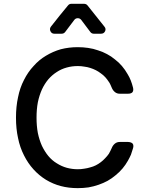

<svg xmlns="http://www.w3.org/2000/svg" viewBox="-20 -973 775 1003"><path d="M507.8 -796.9H469.7Q459 -796.9 452.1 -805.7Q434.6 -829.1 404.3 -869.1Q397.5 -877.9 386.2 -877.9Q375 -877.9 368.2 -869.1Q357.4 -855.5 320.3 -805.7Q313.5 -796.9 301.8 -796.9H263.7Q250 -796.9 243.7 -809.6Q237.3 -822.3 246.1 -834Q291 -891.6 335 -944.3Q341.8 -953.1 352.5 -953.1H418.9Q430.7 -953.1 437.5 -944.3L525.4 -834Q535.2 -822.3 528.8 -809.6Q522.5 -796.9 507.8 -796.9ZM605.5 -231.4Q590.8 -231.4 580.1 -222.7Q569.3 -213.9 563.5 -199.2Q560.5 -191.4 556.6 -184.6Q552.7 -176.8 548.8 -169.9Q540 -157.2 529.3 -146.5Q518.6 -134.8 506.8 -126Q494.1 -116.2 480.5 -109.4Q466.8 -102.5 451.2 -98.6Q435.5 -93.8 419.9 -91.8Q403.3 -88.9 386.7 -88.9Q356.4 -88.9 328.1 -96.7Q300.8 -104.5 276.4 -120.1Q252 -134.8 232.4 -158.2Q213.9 -180.7 199.2 -210.9Q185.5 -241.2 177.7 -278.3Q170.9 -314.5 170.9 -358.4Q170.9 -402.3 177.7 -438.5Q185.5 -475.6 199.2 -505.9Q212.9 -535.2 232.4 -558.6Q252 -581.1 276.4 -596.7Q299.8 -612.3 328.1 -620.1Q355.5 -627.9 386.7 -627.9Q404.3 -627.9 419.9 -625Q436.5 -623 451.2 -618.2Q466.8 -613.3 480.5 -606.4Q494.1 -599.6 506.8 -589.8Q519.5 -581.1 530.3 -569.3Q540 -558.6 548.8 -544.9Q553.7 -538.1 556.6 -531.2Q560.5 -523.4 563.5 -515.6Q569.3 -501 580.1 -492.2Q590.8 -483.4 605.5 -483.4Q620.1 -483.4 648.4 -483.4Q665 -483.4 671.9 -491.2Q678.7 -500 674.8 -515.6Q669.9 -535.2 663.1 -552.7Q656.2 -570.3 646.5 -585.9Q633.8 -608.4 617.2 -627.9Q601.6 -646.5 581.1 -662.1Q561.5 -678.7 539.1 -690.4Q517.6 -702.1 492.2 -710Q467.8 -718.8 440.4 -722.7Q414.1 -726.6 385.7 -726.6Q339.8 -726.6 297.9 -715.8Q256.8 -704.1 219.7 -681.6Q183.6 -660.2 155.3 -627.9Q126 -596.7 105.5 -555.7Q84 -514.6 74.2 -464.8Q63.5 -416 63.5 -358.4Q63.5 -300.8 74.2 -252Q84 -203.1 105.5 -161.1Q126 -120.1 155.3 -87.9Q183.6 -56.6 219.7 -34.2Q256.8 -11.7 297.9 -1Q338.9 9.8 385.7 9.8Q415 9.8 442.4 5.9Q469.7 1 495.1 -7.8Q520.5 -16.6 542 -28.3Q564.5 -41 584 -57.6Q603.5 -73.2 620.1 -92.8Q635.7 -111.3 648.4 -133.8Q657.2 -149.4 664.1 -165Q669.9 -181.6 674.8 -198.2Q676.8 -205.1 676.8 -210Q676.8 -217.8 672.9 -222.7Q666 -230.5 649.4 -231.4Q649.4 -231.4 648.4 -231.4Q638.7 -231.4 627 -231.4Q615.2 -231.4 605.5 -231.4Z"/></svg>

Font: DeepSea
Style: Medium
Weight: 500
Designer: Stem
Version: Version 3.019;git-0a5106e0b